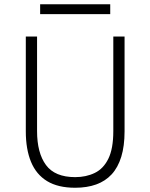

<svg xmlns="http://www.w3.org/2000/svg" viewBox="-20 -872 708 904"><path d="M334 12Q253 12 201.8 -19.2Q150.5 -50.5 126 -110Q101.5 -169.5 101.5 -253.5V-700H154.5V-255Q154.5 -152 196.5 -95Q238.5 -38 334 -38Q385.5 -38 426.2 -57.8Q467 -77.5 490.2 -124.8Q513.5 -172 513.5 -255V-700H566.5V-253.5Q566.5 -184.5 551 -134Q535.5 -83.5 505.8 -51.2Q476 -19 432.8 -3.5Q389.5 12 334 12ZM169 -805.5V-852H499V-805.5Z"/></svg>

Font: Overpass ExtraLight
Style: Regular
Weight: 250
Designer: Delve Withrington, Dave Bailey, Thomas Jockin
Foundry: Delve Fonts LLC
Version: Version 4.000